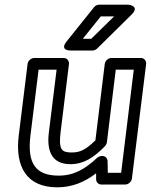

<svg xmlns="http://www.w3.org/2000/svg" viewBox="-20 -764 645 821"><path d="M110 -183 145 -466H222L189 -198C178 -111 207 -62 281 -62C337 -62 380 -89 429 -139C433 -144 436 -149 437 -155L475 -466H552L498 -25H441L440 -75C440 -87 430 -97 418 -97H415C408 -97 400 -93 395 -89C344 -41 296 -13 231 -13C131 -13 96 -67 110 -183ZM60 -183C44 -51 94 37 225 37C289 37 343 14 391 -23V3C391 15 401 25 413 25H516C527 25 542 15 544 0L605 -491C606 -502 598 -516 583 -516H456C445 -516 430 -506 428 -491L388 -164C348 -125 324 -112 287 -112C244 -112 230 -123 239 -198L275 -491C276 -502 268 -516 253 -516H126C115 -516 100 -506 98 -491ZM468 -694 370 -598H334L411 -694ZM543 -702C580 -739 529 -744 529 -744H404C396 -744 388 -740 382 -733L265 -587C233 -547 281 -548 281 -548H376C382 -548 390 -551 395 -556Z"/></svg>

Font: Falling Sky
Style: ExtOuObl
Weight: 400
Designer: Paul D. Hunt
Foundry: Adobe Systems Incorporated
Version: Version 1.02